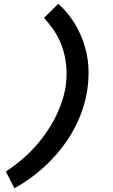

<svg xmlns="http://www.w3.org/2000/svg" viewBox="-20 -812 600 1021"><path d="M57 189 11 100Q110 36 182 -49.5Q254 -135 294 -230.5Q334 -326 334 -418Q334 -502 306.5 -574Q279 -646 214 -717L290 -792Q340 -747 376 -689Q412 -631 431.5 -564Q451 -497 451 -427Q451 -329 421.5 -238Q392 -147 339 -68Q286 11 214 76.5Q142 142 57 189Z"/></svg>

Font: Ubuntu Sans Mono SemiBold
Style: Italic
Weight: 600
Italic angle: -13.5°
Monospace: yes
Designer: Dalton Maag Ltd
Foundry: Dalton Maag Ltd
Version: Version 1.006